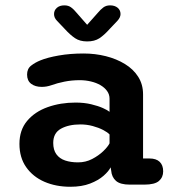

<svg xmlns="http://www.w3.org/2000/svg" viewBox="-20 -687 659 716"><path d="M464 1.5Q428.5 1.5 412.5 -12.5Q396.5 -26.5 394.5 -51.5L392.5 -63Q385.5 -48.5 366.2 -31.5Q347 -14.5 316 -2.5Q285 9.5 242.5 9.5Q188.5 9.5 145.5 -9.2Q102.5 -28 77.5 -63.8Q52.5 -99.5 52.5 -150.5Q52.5 -202 81.2 -236.2Q110 -270.5 157.8 -287.5Q205.5 -304.5 262 -304.5Q294 -304.5 320 -298.2Q346 -292 363.8 -284Q381.5 -276 388.5 -270V-319Q388.5 -335 379.2 -347.8Q370 -360.5 354.5 -369.5Q339 -378.5 319 -383.2Q299 -388 277.5 -388Q247.5 -388 220.2 -382.5Q193 -377 172.5 -369.5Q162.5 -366 153.5 -364.5Q144.5 -363 135.5 -363Q111.5 -363 96.2 -374.5Q81 -386 81 -409Q81 -430.5 96 -442.2Q111 -454 131 -462Q156.5 -472.5 199 -480Q241.5 -487.5 291.5 -487.5Q335 -487.5 374.8 -477.5Q414.5 -467.5 446 -448.2Q477.5 -429 495.5 -400.5Q513.5 -372 513.5 -335V-96H537.5Q562.5 -96 575.5 -83.5Q588.5 -71 588.5 -48Q588.5 -26 572.8 -12.2Q557 1.5 518 1.5ZM388.5 -185.5Q381.5 -193.5 364.8 -202.2Q348 -211 325.8 -217Q303.5 -223 280 -223Q236 -223 207.2 -207Q178.5 -191 178.5 -154Q178.5 -128 190.2 -111.8Q202 -95.5 223 -88.5Q244 -81.5 271 -81.5Q299.5 -81.5 323.5 -94Q347.5 -106.5 364.8 -123Q382 -139.5 388.5 -152.5ZM417.5 -609 389 -579Q368.5 -556 350.5 -544.2Q332.5 -532.5 305 -532.5Q278 -532.5 260 -544.5Q242 -556.5 221.5 -579L193 -609Q181.5 -620.5 181.5 -634.5Q181.5 -648.5 192 -657.8Q202.5 -667 220 -667Q235 -667 245.2 -659.5Q255.5 -652 265.5 -639.5L305 -594.5L345 -639.5Q354.5 -651 365 -659Q375.5 -667 390.5 -667Q408 -667 418.8 -658Q429.5 -649 429.5 -634.5Q429.5 -622 417.5 -609Z"/></svg>

Font: Sono Monospace SemiBold
Style: Regular
Weight: 600
Designer: Tyler Finck
Foundry: Tyler Finck
Version: Version 2.112